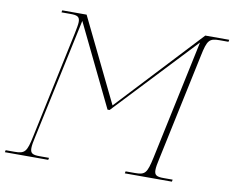

<svg xmlns="http://www.w3.org/2000/svg" viewBox="-87 -815 1117 916"><g transform="rotate(10 471.5 -357.0)"><path d="M-9 0H201L203 -10H158C125 -10 112 -15 112 -41C112 -54 115 -72 121 -98L246 -681L438 -285H448L817 -677L694 -98C677 -20 669 -10 619 -10H574L572 0H800L802 -10H759C726 -10 713 -15 713 -41C713 -54 716 -72 722 -98L832 -616C848 -693 857 -704 907 -704H950L952 -714H836L458 -309L261 -714H143L141 -704H184C217 -704 230 -699 230 -673C230 -660 226 -642 221 -616L111 -98C95 -21 86 -10 36 -10H-7Z"/></g></svg>

Font: Noto Serif Display Thin
Style: Italic
Weight: 100
Italic angle: -12°
Designer: Monotype Design Team
Foundry: Monotype Imaging Inc.
Version: Version 2.009